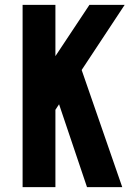

<svg xmlns="http://www.w3.org/2000/svg" viewBox="-20 -770 541 790"><path d="M338 0 223 -341 198 -303V-524L348 -750H493L316 -482L483 0ZM73 0V-750H208V0Z"/></svg>

Font: Mohave Light
Style: Bold
Weight: 700
Version: Version 2.003